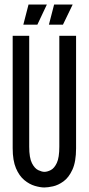

<svg xmlns="http://www.w3.org/2000/svg" viewBox="-20 -818 391 848"><path d="M176 10Q158 10 134 3Q110 -4 87.5 -22.5Q65 -41 50.5 -75Q36 -109 36 -163V-660H109V-170Q109 -121 121 -97.5Q133 -74 149 -66.5Q165 -59 176 -59Q189 -59 204.5 -67Q220 -75 231 -98.5Q242 -122 242 -170V-660H316V-163Q316 -104 300 -69Q284 -34 260.5 -17Q237 0 214 5Q191 10 176 10ZM145 -709H83L106 -798H187ZM258 -709H196L219 -798H301Z"/></svg>

Font: Bricolage Grotesque 48pt Condensed Light
Style: Regular
Weight: 300
Width: 3
Designer: Mathieu Triay
Foundry: Atelier Triay
Version: Version 1.000; ttfautohint (v1.8.4.7-5d5b);gftools[0.9.32]